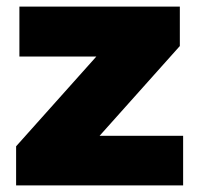

<svg xmlns="http://www.w3.org/2000/svg" viewBox="-20 -564 602 584"><path d="M39 -544V-392H273L29 -119V0H537V-151H283L527 -424V-544Z"/></svg>

Font: Montserrat ExtraBold
Style: Regular
Weight: 800
Designer: Julieta Ulanovsky
Foundry: Julieta Ulanovsky
Version: Version 4.000